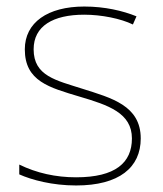

<svg xmlns="http://www.w3.org/2000/svg" viewBox="-20 -651 498 588"><path d="M411 -227C411 -328 321 -351 233 -379C152 -405 83 -418 83 -500C83 -571 142 -606 238 -606C291 -606 350 -594 387 -576L398 -601C356 -618 301 -631 238 -631C126 -631 56 -582 56 -500C56 -402 131 -383 224 -355C312 -329 384 -305 384 -227C384 -153 334 -108 213 -108C151 -108 92 -121 39 -147V-117C77 -100 140 -83 213 -83C345 -83 411 -138 411 -227Z"/></svg>

Font: Noto Sans Telugu UI Thin
Style: Regular
Weight: 100
Designer: Jelle Bosma - Monotype Design Team
Foundry: Monotype Imaging Inc.
Version: Version 2.005